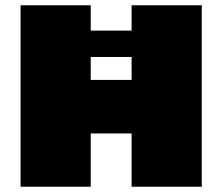

<svg xmlns="http://www.w3.org/2000/svg" viewBox="-20 -708 843 728"><path d="M58 0V-688H324V-592H479V-688H745V0H479V-202H324V0ZM324 -405H479V-492H324Z"/></svg>

Font: Saira Expanded Black
Style: Regular
Weight: 900
Width: 7
Designer: Hector Gatti with collaboration of the Omnibus-Type team
Foundry: Omnibus-Type
Version: Version 1.101